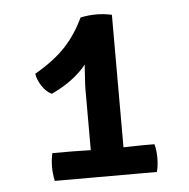

<svg xmlns="http://www.w3.org/2000/svg" viewBox="-39 -785 496 503"><g transform="rotate(-5 208.5 -533.5)"><path d="M272.5 -358H186.5V-553Q186.5 -564.5 187.8 -581.2Q189 -598 190 -616.2Q191 -634.5 190.5 -649.5L190 -741.5Q201 -744 211.8 -745Q222.5 -746 232 -746Q242 -746 251 -745Q260 -744 272.5 -741.5ZM138.5 -394Q147.5 -394 162.8 -393.5Q178 -393 186.5 -393H272.5Q280.5 -393 297.2 -393.5Q314 -394 322.5 -394H354Q356.5 -385.5 357.5 -376Q358.5 -366.5 358.5 -357.5Q358.5 -349 357.5 -339.5Q356.5 -330 354 -321H85.5Q83.5 -331 82.5 -339.8Q81.5 -348.5 81.5 -357.5Q81.5 -366 82.5 -375.8Q83.5 -385.5 85.5 -394ZM59 -605Q111 -635 140.8 -667.2Q170.5 -699.5 190 -741.5L221.5 -680.5Q208 -633.5 176.2 -602Q144.5 -570.5 97.5 -549Q82.5 -556.5 72 -572.8Q61.5 -589 59 -605Z"/></g></svg>

Font: Signika
Style: Regular
Weight: 400
Designer: Anna Giedry
Foundry: Anna Giedry
Version: Version 2.001